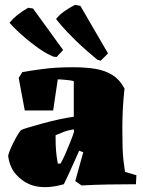

<svg xmlns="http://www.w3.org/2000/svg" viewBox="-20 -759 591 791"><path d="M243 0Q158 24 101 0Q69 -14 45 -41.5Q21 -69 14 -113Q13 -120 19.5 -136.5Q26 -153 35.5 -172Q45 -191 54 -205.5Q63 -220 67 -223Q71 -226 96 -233.5Q121 -241 155.5 -250.5Q190 -260 225 -267.5Q260 -275 284 -278V-425Q273 -428 250 -430Q241 -431 232.5 -431.5Q224 -432 218 -432L199 -304H82L57 -438L72 -462Q99 -467 154.5 -474.5Q210 -482 280 -482Q329 -482 369 -476Q409 -470 440.5 -451.5Q472 -433 493 -394Q484 -315 484 -230Q484 -182 485 -152Q486 -122 488.5 -99.5Q491 -77 495 -51L542 -37L540 0Q485 0 428 1Q371 2 316 5L290 -13L323 -132L306 -138Q299 -122 287 -95Q275 -68 263 -42Q251 -16 243 0ZM218 -85H229Q237 -97 247.5 -121Q258 -145 268.5 -171Q279 -197 285 -216L284 -226Q262 -223 244.5 -216.5Q227 -210 209 -202V-191Q209 -160 211 -137Q213 -114 218 -85ZM381 -513Q330 -555 293 -591Q256 -627 235 -651.5Q214 -676 211 -681Q226 -699 245 -712.5Q264 -726 289 -739Q294 -738 300 -737Q306 -736 311 -735L425 -539L395 -509Q391 -510 388 -511Q385 -512 381 -513ZM213 -524 199 -526Q169 -539 138.5 -560.5Q108 -582 82 -604.5Q56 -627 39 -644Q22 -661 19 -665Q48 -700 96 -727Q101 -726 106 -725.5Q111 -725 116 -724L240 -553Z"/></svg>

Font: Labrada Black
Style: Regular
Weight: 900
Designer: Mercedes Jáuregui
Foundry: Omnibus-Type Team
Version: Version 1.000; ttfautohint (v1.8.4.7-5d5b)